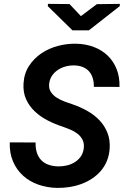

<svg xmlns="http://www.w3.org/2000/svg" viewBox="-20 -942 627 972"><path d="M403.8 -189Q407.2 -214.4 398.7 -232.4Q390.1 -250.5 374.3 -263.4Q358.4 -276.4 337.9 -285.2Q317.4 -293.9 297.4 -300.8Q259.3 -313 222.4 -331.8Q185.5 -350.6 157.2 -377Q128.9 -403.3 112.5 -438.7Q96.2 -474.1 99.1 -519.5Q102.1 -570.3 127 -608.4Q151.9 -646.5 189.5 -671.9Q227.1 -697.3 273.2 -709.5Q319.3 -721.7 365.7 -720.7Q414.1 -719.7 455.1 -704.1Q496.1 -688.5 525.4 -660.2Q554.7 -631.8 570.6 -591.8Q586.4 -551.8 585 -502L455.1 -502.4Q455.6 -526.4 449.5 -546.4Q443.4 -566.4 430.9 -580.6Q418.5 -594.7 399.7 -602.5Q380.9 -610.4 355.5 -610.8Q334 -611.3 312.7 -605.7Q291.5 -600.1 273.9 -588.6Q256.3 -577.1 244.1 -559.8Q231.9 -542.5 229 -519Q226.1 -494.1 237.3 -476.8Q248.5 -459.5 267.3 -447.5Q286.1 -435.5 308.1 -427.5Q330.1 -419.4 348.1 -413.6Q386.7 -400.4 421.9 -380.6Q457 -360.8 483.2 -333.5Q509.3 -306.2 523.7 -270.3Q538.1 -234.4 535.2 -189.9Q532.7 -155.3 521 -127Q509.3 -98.6 490 -76.4Q470.7 -54.2 445.6 -37.6Q420.4 -21 391.6 -10.5Q362.8 0 331.5 4.9Q300.3 9.8 269 9.3Q217.8 8.3 173.3 -7.6Q128.9 -23.4 96.2 -53.2Q63.5 -83 45.7 -125.2Q27.8 -167.5 29.3 -221.2L160.2 -220.7Q158.7 -163.1 188.2 -131.8Q217.8 -100.6 276.9 -99.6Q298.3 -99.6 319.6 -104.7Q340.8 -109.9 358.4 -120.8Q376 -131.8 388.2 -148.7Q400.4 -165.5 403.8 -189ZM389.6 -860.4 470.2 -920.9 586.4 -922.4V-911.1L430.2 -788.6H346.7L222.2 -910.6L222.7 -922.4L332 -921.4Z"/></svg>

Font: Roboto Mono
Style: Bold Italic
Weight: 700
Designer: Google
Version: Version 2.000985; 2015; ttfautohint (v1.3)